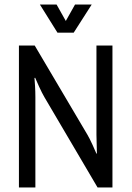

<svg xmlns="http://www.w3.org/2000/svg" viewBox="-20 -832 584 852"><path d="M235 -687 157 -812H231L272 -739L313 -812H387L307 -687ZM413 0 177 -401Q167 -418 153.5 -447.5Q140 -477 136 -487L133 -486Q134 -476 135.5 -450.5Q137 -425 137 -401V0H64V-630H134L368 -234Q377 -219 390.5 -189.5Q404 -160 408 -150L410 -151L408 -234V-630H479V0Z"/></svg>

Font: Pragati Narrow
Style: Regular
Weight: 400
Designer: Hector Gatti, Marcela Romero, Pablo Cosgaya and Nicolas Silva
Foundry: Omnibus-Type
Version: Version 1.010; ttfautohint (v1.3)